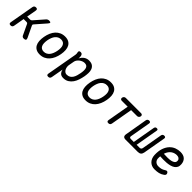

<svg xmlns="http://www.w3.org/2000/svg" viewBox="322 -1963 3557 3557"><g transform="rotate(45 2100.0 -185.0)"><path d="M55 10Q32 10 23 -1Q14 -12 18 -35L103 -515Q107 -538 120 -549Q133 -560 156 -560Q179 -560 188 -549Q197 -538 193 -515L159 -323H237Q247 -323 255.5 -327Q264 -331 272 -339L441 -532Q453 -546 468 -553Q483 -560 500 -560Q535 -560 540 -546.5Q545 -533 519 -504L344 -304Q336 -296 334.5 -287.5Q333 -279 337 -271L443 -49Q457 -20 446 -5Q435 10 400 10Q383 10 371 3Q359 -4 351 -19L252 -228Q248 -236 241 -240.5Q234 -245 224 -245H145L108 -35Q104 -12 91 -1Q78 10 55 10Z M818 10Q760 10 721.5 -11.5Q683 -33 662 -71Q641 -109 637 -161.5Q633 -214 644 -276Q655 -338 677.5 -390Q700 -442 734 -479.5Q768 -517 814.5 -538.5Q861 -560 919 -560Q978 -560 1016.5 -538.5Q1055 -517 1076 -479.5Q1097 -442 1101 -390Q1105 -338 1094 -276Q1083 -214 1060 -161.5Q1037 -109 1002.5 -71Q968 -33 922 -11.5Q876 10 818 10ZM834 -80Q869 -80 897 -94.5Q925 -109 946 -134.5Q967 -160 981.5 -196.5Q996 -233 1004 -276Q1012 -319 1010.5 -354.5Q1009 -390 997 -415.5Q985 -441 962 -455.5Q939 -470 903 -470Q867 -470 839 -455.5Q811 -441 790 -415.5Q769 -390 755 -354Q741 -318 733 -275Q726 -232 727.5 -196Q729 -160 741 -134.5Q753 -109 776 -94.5Q799 -80 834 -80Z M1379 -450Q1393 -475 1410 -495Q1427 -515 1447.5 -529.5Q1468 -544 1492.5 -552Q1517 -560 1546 -560Q1607 -560 1640.5 -536Q1674 -512 1688.5 -473.5Q1703 -435 1701.5 -388Q1700 -341 1692 -294Q1682 -240 1664.5 -186Q1647 -132 1617 -88.5Q1587 -45 1542.5 -17.5Q1498 10 1435 10Q1380 10 1352.5 -19.5Q1325 -49 1317 -94L1274 145Q1270 168 1257 179Q1244 190 1221 190Q1198 190 1189 179Q1180 168 1184 145L1291 -455Q1294 -470 1293 -485Q1292 -500 1288 -515Q1283 -538 1292.5 -549Q1302 -560 1325 -560Q1348 -560 1360 -549Q1372 -538 1378 -515Q1382 -501 1381.5 -482.5Q1381 -464 1379 -450ZM1521 -470Q1494 -470 1467 -459Q1440 -448 1418 -430.5Q1396 -413 1380.5 -390.5Q1365 -368 1361 -344L1341 -234Q1337 -210 1341 -183Q1345 -156 1357 -133Q1369 -110 1389 -95Q1409 -80 1436 -80Q1479 -80 1507.5 -98Q1536 -116 1554.5 -145.5Q1573 -175 1583.5 -212.5Q1594 -250 1601 -288Q1608 -327 1608.5 -360.5Q1609 -394 1601 -418.5Q1593 -443 1573.5 -456.5Q1554 -470 1521 -470Z M2018 10Q1960 10 1921.5 -11.5Q1883 -33 1862 -71Q1841 -109 1837 -161.5Q1833 -214 1844 -276Q1855 -338 1877.5 -390Q1900 -442 1934 -479.5Q1968 -517 2014.5 -538.5Q2061 -560 2119 -560Q2178 -560 2216.5 -538.5Q2255 -517 2276 -479.5Q2297 -442 2301 -390Q2305 -338 2294 -276Q2283 -214 2260 -161.5Q2237 -109 2202.5 -71Q2168 -33 2122 -11.5Q2076 10 2018 10ZM2034 -80Q2069 -80 2097 -94.5Q2125 -109 2146 -134.5Q2167 -160 2181.5 -196.5Q2196 -233 2204 -276Q2212 -319 2210.5 -354.5Q2209 -390 2197 -415.5Q2185 -441 2162 -455.5Q2139 -470 2103 -470Q2067 -470 2039 -455.5Q2011 -441 1990 -415.5Q1969 -390 1955 -354Q1941 -318 1933 -275Q1926 -232 1927.5 -196Q1929 -160 1941 -134.5Q1953 -109 1976 -94.5Q1999 -80 2034 -80Z M2656 -460H2501Q2481 -460 2470.5 -472.5Q2460 -485 2464 -505Q2468 -525 2482.5 -537.5Q2497 -550 2517 -550H2917Q2937 -550 2947.5 -537.5Q2958 -525 2954 -505Q2950 -485 2935.5 -472.5Q2921 -460 2901 -460H2746L2671 -35Q2667 -12 2654 -1Q2641 10 2618 10Q2595 10 2586 -1Q2577 -12 2581 -35Z M3062 0Q3021 0 3005 -19.5Q2989 -39 2996 -80L3071 -517Q3075 -538 3088 -549Q3101 -560 3122 -560Q3143 -560 3151.5 -549.5Q3160 -539 3156 -518L3086 -118Q3082 -98 3090.5 -88Q3099 -78 3119 -78H3198L3276 -523Q3280 -542 3290.5 -551Q3301 -560 3320 -560Q3339 -560 3346.5 -551Q3354 -542 3350 -523L3272 -78H3350Q3370 -78 3381.5 -88Q3393 -98 3397 -118L3467 -518Q3471 -539 3483.5 -549.5Q3496 -560 3517 -560Q3538 -560 3546.5 -549.5Q3555 -539 3551 -518L3474 -80Q3467 -39 3444 -19.5Q3421 0 3380 0Z M4040 -115Q4054 -95 4050 -76.5Q4046 -58 4025 -44Q3981 -12 3933.5 -1Q3886 10 3825 10Q3785 10 3752 -3.5Q3719 -17 3694.5 -42Q3670 -67 3656 -101.5Q3642 -136 3640 -178Q3636 -282 3661.5 -354.5Q3687 -427 3730.5 -473Q3774 -519 3829.5 -539.5Q3885 -560 3941 -560Q4022 -560 4064.5 -520.5Q4107 -481 4113 -412Q4117 -365 4101.5 -333Q4086 -301 4056.5 -281Q4027 -261 3987.5 -250.5Q3948 -240 3904.5 -236Q3861 -232 3816.5 -233Q3772 -234 3732 -236Q3731 -224 3730.5 -211Q3730 -198 3730 -184Q3730 -159 3739 -140Q3748 -121 3762.5 -107.5Q3777 -94 3796.5 -87Q3816 -80 3837 -80Q3860 -80 3878 -82Q3896 -84 3912.5 -88.5Q3929 -93 3944 -100Q3959 -107 3974 -117Q3997 -133 4012.5 -132.5Q4028 -132 4040 -115ZM3746 -317Q3794 -314 3844 -314Q3894 -314 3934 -322.5Q3974 -331 3998 -351.5Q4022 -372 4018 -409Q4017 -424 4010 -435.5Q4003 -447 3992.5 -454.5Q3982 -462 3967 -466Q3952 -470 3934 -470Q3910 -470 3882.5 -462.5Q3855 -455 3829 -437.5Q3803 -420 3781.5 -390.5Q3760 -361 3746 -317Z"/></g></svg>

Font: Maple Mono NL
Style: Italic
Weight: 400
Italic angle: -10°
Monospace: yes
Designer: subframe7536
Version: Version 7.000